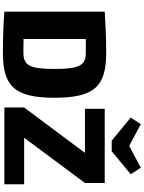

<svg xmlns="http://www.w3.org/2000/svg" viewBox="146 -1124 988 1320"><g transform="rotate(90 640.0 -464.0)"><path d="M1020 -738 1178 -869 1133 -938 987 -860H979L834 -938L788 -869L947 -738ZM343 -700C231 -700 144 -695 60 -690V0C143 6 233 10 343 10C571 10 652 -68 652 -345C652 -622 571 -700 343 -700ZM927 -136 1238 -554V-690H728V-554H1031L719 -136V0H1247V-136ZM343 -131C309 -131 277 -131 248 -132V-560H343C430 -560 454 -515 454 -345C454 -175 430 -131 343 -131Z"/></g></svg>

Font: Exo 2 Extra Bold
Style: Regular
Weight: 800
Designer: Natanael Gama
Version: Version 1.001;PS 001.001;hotconv 1.0.88;makeotf.lib2.5.64775